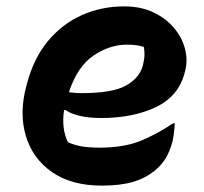

<svg xmlns="http://www.w3.org/2000/svg" viewBox="-20 -570 640 602"><path d="M369 -550Q422 -550 461.5 -531Q501 -512 526 -482Q551 -452 560 -417Q569 -382 561 -350L559 -342Q540 -268 468.5 -234Q397 -200 297 -200Q258 -200 229 -207Q200 -214 186 -225H181Q172 -167 193 -124Q216 -114 239.5 -110.5Q263 -107 290 -107Q367 -107 418.5 -127.5Q470 -148 522 -183H528Q526 -149 521 -127Q511 -91 497.5 -70.5Q484 -50 465 -35Q436 -11 396.5 0.5Q357 12 299 12Q204 12 143 -30.5Q82 -73 61 -144Q40 -215 62 -298L65 -309Q86 -388 130.5 -441.5Q175 -495 236.5 -522.5Q298 -550 369 -550ZM378 -430Q324 -430 273.5 -396Q223 -362 196 -281Q215 -278 236 -278Q333 -278 375.5 -302Q418 -326 428 -365Q433 -385 433 -399Q433 -413 431 -423Q421 -426 408.5 -428Q396 -430 378 -430Z"/></svg>

Font: Recursive Mn Csl St
Style: Bold Italic
Weight: 700
Italic angle: -15°
Monospace: yes
Version: Version 1.079;hotconv 1.0.112;makeotfexe 2.5.65598; ttfautoh